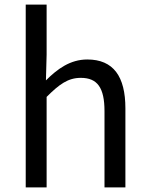

<svg xmlns="http://www.w3.org/2000/svg" viewBox="-20 -816 647 836"><path d="M92 0H183V-394C238 -449 276 -477 332 -477C404 -477 435 -434 435 -332V0H526V-344C526 -483 474 -557 360 -557C286 -557 230 -516 180 -466L183 -578V-796H92Z"/></svg>

Font: Source Han Sans CN Regular
Style: Regular
Weight: 400
Designer: Ryoko NISHIZUKA (kana & ideographs); Paul D. Hunt (Latin, Greek & Cyrillic); Wenlong ZHANG (bopomofo); Sandoll Communica
Foundry: Adobe Systems Incorporated
Version: Version 1.004;PS 1.004;hotconv 1.0.82;makeotf.lib2.5.63406